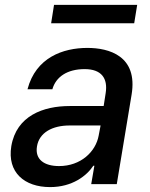

<svg xmlns="http://www.w3.org/2000/svg" viewBox="-20 -747 609 779"><path d="M183.2 12.1C273.4 12.1 331.7 -33.7 358.7 -74.6H362.9L350.1 0H453.8L513.8 -362.2C540.5 -521 421.2 -552.6 334.5 -552.6C235.8 -552.6 125.4 -513.8 91.6 -384.9H192.5C206.7 -435 252.5 -466.6 323.5 -466.6C391.7 -466.6 418.3 -429.3 408.7 -369L400.6 -316.8H262.8C156.2 -316.8 46.9 -277.7 25.9 -154.1C8.5 -47.2 79.5 12.1 183.2 12.1ZM130 -152.7C138.8 -209.5 193.2 -237.9 262.1 -237.9H388.1L380.3 -196.7C368.3 -131.4 307.9 -73.2 219.5 -73.2C159.4 -73.2 121.4 -100.1 130 -152.7ZM187.5 -652.7H524.5L536.6 -727.3H199.2Z"/></svg>

Font: Magic Ui Pro Medium
Style: Italic
Weight: 500
Italic angle: -9.39999°
Designer: Stefan Endress, Andreas Faust
Version: Version 1.000;FEAKit 1.0